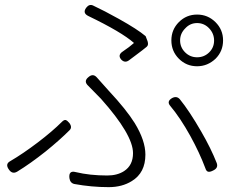

<svg xmlns="http://www.w3.org/2000/svg" viewBox="-20 -755 970 791"><path d="M428 16Q357 16 286 3Q269 -1 266 -21Q262 -54 292 -46Q350 -32 422 -32Q463 -32 491 -50Q528 -74 528 -124Q528 -200 396 -348Q381 -364 344 -401Q323 -420 344 -437Q363 -454 379 -436Q387 -427 404 -408Q421 -389 429 -380Q500 -304 535 -248Q579 -176 579 -118Q579 -43 523 -9Q483 16 428 16ZM17 -56Q0 -79 22 -91Q75 -122 135.5 -168Q196 -214 235 -253Q244 -262 250.5 -260.5Q257 -259 266 -248Q279 -230 266 -218Q226 -178 168 -131Q105 -81 51 -48Q31 -36 17 -56ZM826 -62Q802 -126 764 -195Q723 -269 682 -318Q665 -337 689 -351Q708 -361 721 -346Q760 -298 809 -213Q849 -144 873 -83Q880 -63 859 -53Q846 -46 838 -47.5Q830 -49 826 -62ZM792 -482Q748 -482 717 -513Q686 -544 686 -588.5Q686 -633 717 -664Q748 -695 792 -695Q836 -695 867.5 -664Q899 -633 899 -588.5Q899 -544 868 -513Q835 -482 792 -482ZM480 -509Q463 -528 486 -543Q513 -561 532 -578Q481 -623 344 -689Q319 -701 335 -723Q348 -740 364 -732Q409 -711 470 -677Q547 -634 580 -606L588 -585Q593 -569 584 -562Q571 -551 536 -525Q520 -513 512 -507Q495 -494 480 -509ZM792 -519Q821 -519 841.5 -539Q862 -559 862 -588Q862 -617 841.5 -638.5Q821 -660 792 -660Q763 -660 743 -638Q722 -617 722 -588.5Q722 -560 742.5 -539.5Q763 -519 792 -519Z"/></svg>

Font: GenSenRounded TW L
Style: Regular
Weight: 300
Version: Version 1.501;PS 1;hotconv 16.6.51;makeotf.lib2.5.65220